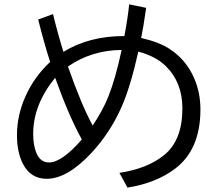

<svg xmlns="http://www.w3.org/2000/svg" viewBox="-20 -833 1020 884"><path d="M224.1 -768.1Q245.6 -679.7 272 -594.2Q391.1 -667.5 552.7 -667Q568.4 -750.5 574.7 -813L652.8 -796.9L651.9 -790Q640.6 -710 629.9 -658.2Q712.4 -639.2 759.8 -608.4Q837.9 -557.6 874.5 -471.7Q902.8 -405.8 902.8 -329.1Q902.8 -143.1 784.7 -55.2Q696.8 10.3 566.9 30.8L529.8 -37.1Q658.7 -56.6 735.4 -118.7Q819.8 -187 819.8 -334Q819.8 -453.6 743.2 -528.8Q696.8 -574.2 616.7 -595.2Q581.1 -434.6 539.6 -340.3Q487.3 -222.2 401.9 -129.9Q290 -9.8 195.3 -9.8Q121.1 -9.8 85.9 -78.1Q58.1 -131.8 58.1 -210.9Q58.1 -302.7 98.1 -391.1Q137.7 -479.5 210.9 -547.9Q183.1 -633.8 155.8 -743.2ZM233.9 -475.1Q132.8 -350.6 132.8 -217.3Q132.8 -164.1 147.5 -128.9Q165.5 -85 205.6 -85Q264.6 -85 356.9 -190.9Q297.4 -297.4 233.9 -475.1ZM540 -603Q402.3 -602.1 293 -526.9Q353 -354 406.7 -254.9Q454.6 -327.1 479 -388.7Q512.2 -472.2 540 -603Z"/></svg>

Font: BIZ UDPGothic
Style: Regular
Weight: 400
Designer: TypeBank Co., Ltd.
Foundry: Morisawa Inc.
Version: Version 1.051